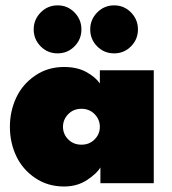

<svg xmlns="http://www.w3.org/2000/svg" viewBox="-20 -666 627 698"><path d="M189.5 -472Q153 -472 127.8 -497.5Q102.5 -523 102.5 -559Q102.5 -595 128 -620.8Q153.5 -646.5 189.5 -646.5Q225.5 -646.5 250.8 -620.8Q276 -595 276 -559Q276 -523 250.8 -497.5Q225.5 -472 189.5 -472ZM395 -472Q358.5 -472 333.2 -497.5Q308 -523 308 -559Q308 -595 333.5 -620.8Q359 -646.5 395 -646.5Q431 -646.5 456.2 -620.8Q481.5 -595 481.5 -559Q481.5 -523 456.2 -497.5Q431 -472 395 -472ZM345 0V-57.5Q333 -36 297 -12Q261 12 213 12Q153.5 12 107.8 -19Q62 -50 39 -98.8Q16 -147.5 16 -205Q16 -262 39 -311Q62 -360 107.8 -391.2Q153.5 -422.5 213 -422.5Q260.5 -422.5 293.8 -404.2Q327 -386 343 -362.5V-410.5H539V0ZM228 -251Q209 -231.5 209 -205Q209 -178.5 228 -159.2Q247 -140 276 -140Q305 -140 324 -159.2Q343 -178.5 343 -205Q343 -231.5 324 -251Q305 -270.5 276 -270.5Q247 -270.5 228 -251Z"/></svg>

Font: League Spartan Black
Style: Regular
Weight: 900
Foundry: The League of Moveable Type
Version: Version 2.002